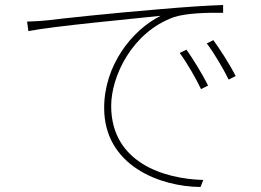

<svg xmlns="http://www.w3.org/2000/svg" viewBox="-20 -717 1040 765"><path d="M88 -631 93 -593C194 -613 499 -641 620 -654C504 -596 395 -455 395 -287C395 -57 618 27 779 28L790 0C634 -4 423 -69 423 -295C423 -413 506 -588 671 -648C719 -665 808 -667 869 -666V-697C806 -695 728 -690 613 -680C428 -665 215 -642 169 -636C149 -634 125 -632 88 -631ZM723 -519 696 -506C725 -467 761 -404 781 -362L809 -376C785 -425 745 -488 723 -519ZM830 -557 804 -544C834 -504 870 -443 891 -400L919 -414C894 -463 853 -526 830 -557Z"/></svg>

Font: Source Han Sans JP ExtraLight
Style: Regular
Weight: 250
Designer: Ryoko NISHIZUKA 西塚涼子 (kana, bopomofo & ideographs); Paul D. Hunt (Latin, Greek & Cyrillic); Sandoll Communications 산돌커뮤니
Foundry: Adobe
Version: Version 2.001;hotconv 1.0.107;makeotfexe 2.5.65593